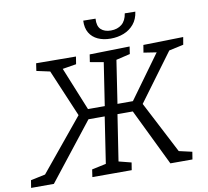

<svg xmlns="http://www.w3.org/2000/svg" viewBox="-116 -994 1192 1098"><g transform="rotate(-10 480.0 -445.0)"><path d="M-23 0 -16 -43.5 80.6 -63.9 55.9 -45.8 326.1 -374.4 321.5 -350.7 194.8 -649.5 213.2 -633.8 122.6 -653.5 129 -697 360.1 -695.4 353.1 -651.9 258.4 -636.5 268.8 -650.2 381.4 -373.4 360.6 -387.5H487.4L471 -374.1L513.3 -651.5L521.6 -634.2L432.7 -650.2L439.4 -693.7L672.2 -698.7L665.8 -655.9L572.5 -633.8L587.2 -653.2L544.6 -372.8L532.6 -387.5H653L626.2 -373.4L827 -650.2L833.4 -636.5L744.1 -650.2L751.2 -693.7L983.3 -698.7L975.9 -655.2L877.6 -633.8L901 -649.5L680.4 -350.7L682.4 -374.4L852.7 -45.8L831.3 -63.9L920.9 -43.5L913.9 0H785.7L619.2 -343L641.2 -329.6H522.2L538.9 -344.3L493 -45.8L483.3 -65.2L568.2 -43.5L561.2 0H332.7L339.1 -43.5L432.7 -63.5L419.3 -45.8L464.9 -345.6L476.3 -329.6H352.3L378.7 -343L109.2 0ZM574.1 -761.7Q532.1 -761.7 500.4 -776.2Q468.6 -790.7 451.6 -819.3Q434.6 -847.8 436.6 -890.2L507.9 -889.2Q504.9 -846.2 525.5 -826.7Q546.2 -807.2 583.2 -807.2Q621.5 -807.2 646.5 -827.7Q671.5 -848.2 677.8 -890.2L739 -889.2Q733 -845.8 709.2 -817.4Q685.3 -789.1 650.4 -775.4Q615.5 -761.7 574.1 -761.7Z"/></g></svg>

Font: Bitter Thin
Style: Italic
Weight: 100
Italic angle: -9°
Designer: Sol Matas, and Bitter project Authors
Foundry: Sol Matas
Version: Version 2.002